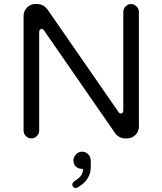

<svg xmlns="http://www.w3.org/2000/svg" viewBox="-20 -702 824 974"><path d="M178.7 -39.1V-540Q178.7 -547.9 183.6 -552.7L190.4 -555.7Q197.3 -555.7 203.1 -547.9L565.4 -24.4Q573.2 -13.7 586.4 -6.8Q599.6 0 613.3 0H625Q649.4 0 667 -17.6Q684.6 -35.2 684.6 -58.6V-641.6Q684.6 -657.2 672.4 -669.4Q660.2 -681.6 644.5 -681.6Q633.8 -681.6 627.9 -677.7Q605.5 -664.1 605.5 -641.6V-141.6Q605.5 -133.8 601.6 -129.9Q597.7 -126 593.8 -126Q587.9 -126 585 -128.9Q582 -132.8 581.1 -133.8L220.7 -654.3Q208 -669.9 195.3 -675.8Q182.6 -681.6 170.9 -681.6H158.2Q134.8 -681.6 117.2 -663.6Q99.6 -645.5 99.6 -622.1V-39.1Q99.6 -23.4 111.3 -11.7Q123 0 138.7 0Q155.3 0 167 -11.7Q178.7 -23.4 178.7 -39.1ZM346.7 234.4Q346.7 241.2 351.6 246.6Q356.4 252 362.3 252Q368.2 252 377 247.1Q440.4 209 440.4 146.5V114.3Q440.4 93.8 426.8 80.1Q414.1 67.4 396.5 67.4Q378.9 67.4 365.7 81.1Q352.5 94.7 352.5 112.3Q352.5 130.9 364.7 142.6Q377 154.3 394.5 154.3H400.4V160.2Q400.4 174.8 392.6 186.5Q383.8 201.2 356.4 217.8Q349.6 224.6 348.1 228Q346.7 231.4 346.7 234.4Z"/></svg>

Font: FakePearl
Style: Light
Weight: 350
Version: Version 1.2